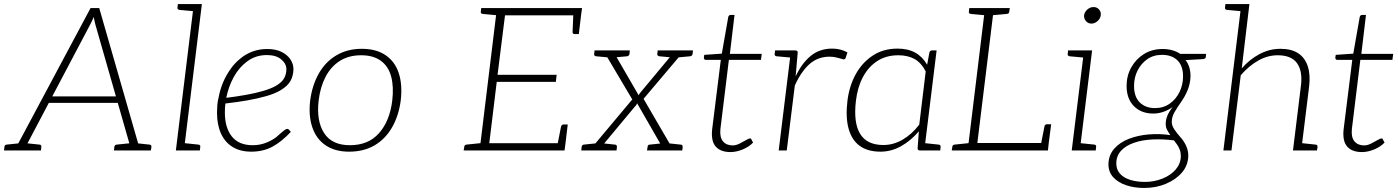

<svg xmlns="http://www.w3.org/2000/svg" viewBox="-35 -746 6934 952"><path d="M37 0 414 -706H457L660 0H627Q621 0 617 -3.5Q613 -7 613 -12L438 -624Q436 -632 433.5 -642.5Q431 -653 430 -662Q426 -653 421 -642Q416 -631 412 -624L89 -12Q87 -7 82 -3.5Q77 0 70 0ZM69 0 72 -30H100L97 0ZM197 -236 212 -268H552L560 -236ZM601 0 604 -30H632L629 0ZM-15 0 -13 -18Q-13 -23 -9.5 -26Q-6 -29 -2 -29L75 -37L76 0ZM76 0 85 -37 161 -29Q165 -29 168 -26Q171 -23 170 -18L168 0ZM530 0 532 -18Q533 -23 536 -26Q539 -29 544 -29L621 -37V0ZM622 0 631 -37 706 -29Q711 -29 713.5 -26Q716 -23 716 -18L713 0Z M837 0 926 -726H966L877 0ZM864 0 873 -37 949 -29Q953 -29 956 -26Q959 -23 958 -18L956 0ZM939 -726 930 -690 854 -697Q850 -698 847 -700.5Q844 -703 845 -708L847 -726Z M1211 6Q1156 6 1118 -17.5Q1080 -41 1060.5 -84.5Q1041 -128 1041 -188Q1041 -206 1042.5 -225Q1044 -244 1049 -263Q1056 -301 1070.5 -336Q1085 -371 1107 -402Q1117 -417 1129.5 -430.5Q1142 -444 1156 -455Q1183 -478 1217 -490.5Q1251 -503 1290 -503Q1333 -503 1361.5 -488.5Q1390 -474 1405 -451.5Q1420 -429 1420 -404Q1420 -372 1406 -346Q1392 -320 1357 -299Q1329 -282 1285.5 -269.5Q1242 -257 1190 -248Q1138 -239 1083 -233Q1081 -222 1080.5 -209.5Q1080 -197 1080 -188Q1080 -113 1114.5 -69.5Q1149 -26 1218 -26Q1254 -26 1285 -38.5Q1316 -51 1336 -67Q1344 -74 1354.5 -83.5Q1365 -93 1374.5 -100Q1384 -107 1389 -107Q1394 -107 1398 -103L1407 -92Q1361 -43 1315.5 -18.5Q1270 6 1211 6ZM1087 -261Q1136 -267 1184 -275.5Q1232 -284 1271 -295.5Q1310 -307 1334 -321Q1363 -338 1374 -358.5Q1385 -379 1385 -403Q1385 -430 1359.5 -451.5Q1334 -473 1288 -473Q1234 -473 1192.5 -443Q1151 -413 1124.5 -365Q1098 -317 1087 -261Z M1759 -504Q1831 -504 1877.5 -472Q1924 -440 1942.5 -382.5Q1961 -325 1952 -248Q1942 -172 1909 -114.5Q1876 -57 1822.5 -25.5Q1769 6 1696 6Q1626 6 1579.5 -25.5Q1533 -57 1513.5 -115Q1494 -173 1503 -248Q1513 -324 1546 -382Q1579 -440 1633.5 -472Q1688 -504 1759 -504ZM1700 -26Q1792 -26 1845 -86.5Q1898 -147 1910 -248Q1918 -316 1904.5 -366.5Q1891 -417 1853.5 -444.5Q1816 -472 1756 -472Q1694 -472 1650 -444Q1606 -416 1579.5 -365.5Q1553 -315 1545 -248Q1533 -148 1571.5 -87Q1610 -26 1700 -26Z M2343 0 2429 -706H2851L2846 -670H2469L2432 -375H2725L2721 -340H2428L2391 -36H2769L2764 0ZM2728 -23 2747 -119Q2748 -123 2751.5 -126Q2755 -129 2760 -129H2780L2769 -36ZM2808 -683 2846 -670 2835 -577H2814Q2809 -577 2806.5 -580Q2804 -583 2804 -587ZM2442 -706 2433 -670 2358 -677Q2353 -678 2350.5 -680.5Q2348 -683 2349 -688L2351 -706ZM2264 0 2267 -18Q2267 -23 2270.5 -26Q2274 -29 2278 -29L2355 -37L2356 0Z M2888 0 3100 -253 2956 -496H2995Q3001 -496 3003.5 -493.5Q3006 -491 3008 -487L3132 -273Q3132 -275 3135 -280Q3138 -285 3141 -288L3306 -486Q3310 -490 3313.5 -493Q3317 -496 3321 -496H3359L3156 -256L3305 0H3267Q3259 0 3257 -3Q3255 -6 3252 -11L3124 -234Q3123 -231 3121 -227Q3119 -223 3115 -220L2941 -11Q2937 -6 2933.5 -3Q2930 0 2925 0H2888ZM2984 -477 2986 -496H3024L3021 -477ZM3293 -477 3296 -496H3333L3331 -477ZM3277 -19 3275 0H3237L3240 -19ZM2955 -19 2953 0H2915L2918 -19ZM3005 -496 2996 -460 2920 -467Q2916 -468 2913 -470.5Q2910 -473 2911 -478L2913 -496ZM3088 -496 3086 -478Q3085 -473 3082 -470.5Q3079 -468 3075 -467L2998 -460L2997 -496ZM3318 -496 3309 -460 3234 -467Q3229 -468 3226.5 -470.5Q3224 -473 3224 -478L3226 -496ZM3401 -496 3399 -478Q3398 -473 3395 -470.5Q3392 -468 3388 -467L3311 -460L3310 -496ZM3256 0 3265 -37 3340 -29Q3345 -29 3347.5 -26Q3350 -23 3350 -18L3348 0ZM2930 0 2939 -37 3014 -29Q3019 -29 3021.5 -26Q3024 -23 3024 -18L3022 0ZM2847 0 2849 -18Q2850 -23 2853 -26Q2856 -29 2860 -29L2937 -37L2938 0ZM3173 0 3176 -18Q3176 -23 3179 -26Q3182 -29 3187 -29L3264 -37V0Z M3587 8Q3538 8 3514 -19Q3490 -46 3496 -104L3539 -449H3465Q3460 -449 3457.5 -452Q3455 -455 3455 -460L3457 -474L3544 -480L3576 -662Q3579 -672 3588 -672H3607L3584 -479H3742L3738 -449H3579L3537 -106Q3533 -65 3550 -45Q3567 -25 3598 -25Q3614 -25 3632 -34Q3650 -43 3664.5 -51.5Q3679 -60 3684 -60Q3688 -60 3690 -56L3699 -39Q3679 -18 3647.5 -5Q3616 8 3587 8Z M3826 0 3887 -496H3907Q3915 -496 3918 -493Q3921 -490 3920 -482L3910 -367Q3940 -432 3984.5 -468.5Q4029 -505 4091 -505Q4114 -505 4132.5 -500Q4151 -495 4167 -486L4158 -459Q4157 -455 4153.5 -453Q4150 -451 4146 -452Q4138 -454 4118.5 -459.5Q4099 -465 4079 -465Q4020 -465 3978.5 -428Q3937 -391 3906 -322L3866 0ZM3900 -496 3891 -460 3815 -467Q3811 -468 3808 -470.5Q3805 -473 3806 -478L3808 -496Z M4331 6Q4267 6 4227.5 -23Q4188 -52 4172.5 -108.5Q4157 -165 4167 -247Q4176 -320 4208 -378Q4240 -436 4292.5 -470.5Q4345 -505 4415 -505Q4467 -505 4503 -485Q4539 -465 4562 -425L4573 -484Q4575 -496 4587 -496H4609L4548 0H4526Q4514 0 4515 -12L4521 -95Q4482 -49 4433.5 -21.5Q4385 6 4331 6ZM4345 -27Q4395 -27 4440.5 -53.5Q4486 -80 4523 -128L4555 -392Q4532 -436 4498.5 -454Q4465 -472 4419 -472Q4359 -472 4315 -443.5Q4271 -415 4244 -364.5Q4217 -314 4209 -247Q4196 -137 4230 -82Q4264 -27 4345 -27ZM4535 0 4544 -37 4619 -29Q4624 -29 4626.5 -26Q4629 -23 4629 -18L4627 0Z M4763 0 4849 -706H4893L4811 -37H5165L5161 0ZM5125 -24 5144 -120Q5145 -125 5148.5 -127.5Q5152 -130 5156 -130H5177L5165 -37ZM4684 0 4687 -18Q4687 -23 4690.5 -26Q4694 -29 4698 -29L4775 -37L4776 0ZM4862 -706 4853 -670 4778 -677Q4773 -678 4770.5 -680.5Q4768 -683 4769 -688L4771 -706ZM4972 -706 4969 -688Q4969 -683 4966 -680.5Q4963 -678 4958 -677L4880 -670L4881 -706Z M5279 0 5340 -496H5380L5319 0ZM5306 0 5315 -37 5391 -29Q5395 -29 5398 -26Q5401 -23 5400 -18L5398 0ZM5353 -496 5344 -460 5268 -467Q5264 -468 5261 -470.5Q5258 -473 5259 -478L5261 -496ZM5377 -629Q5360 -629 5349.5 -641.5Q5339 -654 5340 -670Q5343 -687 5356.5 -699Q5370 -711 5387 -711Q5404 -711 5414.5 -699Q5425 -687 5423 -670Q5421 -654 5407 -641.5Q5393 -629 5377 -629Z M5638 186Q5589 186 5549 172.5Q5509 159 5485 133Q5461 107 5461 68Q5462 23 5489.5 -8.5Q5517 -40 5562 -57.5Q5607 -75 5661 -79.5Q5715 -84 5768 -76Q5759 -89 5752 -102Q5745 -115 5745 -132Q5745 -151 5752.5 -170.5Q5760 -190 5779 -215Q5758 -200 5733.5 -191.5Q5709 -183 5683 -183Q5624 -183 5587.5 -219.5Q5551 -256 5551 -320Q5551 -370 5574 -411.5Q5597 -453 5637 -478Q5677 -503 5730 -503Q5755 -503 5777 -497Q5799 -491 5817 -479H5945L5944 -465Q5944 -455 5931 -453L5843 -448Q5855 -434 5861.5 -413.5Q5868 -393 5868 -369Q5867 -332 5854 -300Q5841 -268 5821 -240Q5802 -213 5788.5 -189.5Q5775 -166 5775 -142Q5775 -123 5788 -104Q5801 -85 5816 -68Q5834 -49 5845.5 -24.5Q5857 0 5857 26Q5856 74 5825.5 109.5Q5795 145 5745.5 165.5Q5696 186 5638 186ZM5642 156Q5688 156 5729 139.5Q5770 123 5794.5 94.5Q5819 66 5820 29Q5820 11 5815 -2.5Q5810 -16 5802.5 -27.5Q5795 -39 5786 -50Q5730 -57 5679 -54.5Q5628 -52 5587.5 -38Q5547 -24 5523.5 1.5Q5500 27 5500 64Q5500 95 5518.5 115.5Q5537 136 5569.5 146Q5602 156 5642 156ZM5692 -210Q5734 -210 5765.5 -232.5Q5797 -255 5814 -291Q5831 -327 5831 -367Q5831 -420 5803 -447Q5775 -474 5727 -474Q5684 -474 5653.5 -452.5Q5623 -431 5605.5 -396.5Q5588 -362 5588 -320Q5588 -266 5616.5 -238Q5645 -210 5692 -210Z M6031 0 6120 -726H6160L6122 -407Q6160 -451 6209.5 -477.5Q6259 -504 6314 -504Q6369 -504 6402.5 -481.5Q6436 -459 6449.5 -417Q6463 -375 6456 -317L6417 0H6376L6415 -317Q6425 -391 6397 -431.5Q6369 -472 6300 -472Q6250 -472 6203.5 -445.5Q6157 -419 6117 -373L6071 0ZM6404 0 6413 -37 6488 -29Q6493 -29 6495.5 -26Q6498 -23 6498 -18L6495 0ZM6133 -726 6124 -690 6048 -697Q6044 -698 6041 -700.5Q6038 -703 6039 -708L6041 -726Z M6718 8Q6669 8 6645 -19Q6621 -46 6627 -104L6670 -449H6596Q6591 -449 6588.5 -452Q6586 -455 6586 -460L6588 -474L6675 -480L6707 -662Q6710 -672 6719 -672H6738L6715 -479H6873L6869 -449H6710L6668 -106Q6664 -65 6681 -45Q6698 -25 6729 -25Q6745 -25 6763 -34Q6781 -43 6795.5 -51.5Q6810 -60 6815 -60Q6819 -60 6821 -56L6830 -39Q6810 -18 6778.5 -5Q6747 8 6718 8Z"/></svg>

Font: Aleo ExtraLight
Style: Italic
Weight: 250
Italic angle: -7°
Designer: Alessio Laiso
Foundry: Alessio Laiso
Version: Version 2.001;gftools[0.9.29]